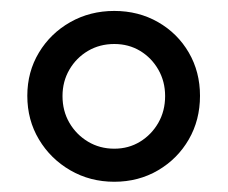

<svg xmlns="http://www.w3.org/2000/svg" viewBox="-20 -748 427 360"><path d="M194.3 -407.2Q148.9 -407.2 111.8 -428.7Q74.7 -450.2 53 -486.6Q31.2 -522.9 31.2 -568.4Q31.2 -613.3 53 -649.4Q74.7 -685.5 111.8 -706.5Q148.9 -727.5 194.3 -727.5Q239.7 -727.5 276.4 -706.5Q313 -685.5 334 -649.4Q355 -613.3 355 -568.4Q355 -522.9 334 -486.6Q313 -450.2 276.4 -428.7Q239.7 -407.2 194.3 -407.2ZM194.3 -469.2Q221.2 -469.2 242.7 -482.4Q264.2 -495.6 276.9 -517.8Q289.6 -540 289.6 -567.9Q289.6 -595.2 276.9 -617.4Q264.2 -639.6 242.7 -652.6Q221.2 -665.5 194.3 -665.5Q167 -665.5 145 -652.6Q123 -639.6 110.1 -617.4Q97.2 -595.2 97.2 -567.9Q97.2 -540 110.1 -517.8Q123 -495.6 145 -482.4Q167 -469.2 194.3 -469.2Z"/></svg>

Font: Reddit Sans Medium
Style: Regular
Weight: 500
Designer: Stephen Hutchings
Foundry: Reddit
Version: Version 1.014